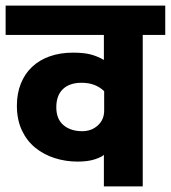

<svg xmlns="http://www.w3.org/2000/svg" viewBox="-30 -662 607 682"><path d="M229 -475Q268 -475 292.5 -468.5Q317 -462 339 -449V-538H-10V-642H557V-538H477V0H339V-112Q331 -104 306.5 -96Q282 -88 246 -88Q203 -88 164 -100.5Q125 -113 95 -137.5Q65 -162 47.5 -199.5Q30 -237 30 -287Q30 -330 44 -365Q58 -400 84 -424.5Q110 -449 147 -462Q184 -475 229 -475ZM340 -338Q326 -352 306 -360Q286 -368 260 -368Q217 -368 193.5 -345.5Q170 -323 170 -281Q170 -239 195.5 -217.5Q221 -196 262 -196Q295 -196 317.5 -216.5Q340 -237 340 -269Z"/></svg>

Font: Ek Mukta ExtraBold
Style: Regular
Weight: 800
Designer: Girish Dalvi and Yashodeep Gholap
Foundry: Ek Type
Version: Version 2.538;PS 1.002;hotconv 16.6.51;makeotf.lib2.5.65220;